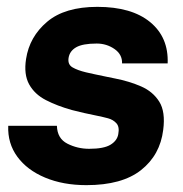

<svg xmlns="http://www.w3.org/2000/svg" viewBox="-20 -528 535 560"><path d="M232 12Q164 12 111.5 -10Q59 -32 30.5 -71Q2 -110 4 -161H146Q147 -124 176.5 -109Q206 -94 240 -94Q283 -94 302.5 -106Q322 -118 325 -137Q329 -158 319.5 -168.5Q310 -179 295 -183Q280 -187 265 -190Q249 -193 225 -198.5Q201 -204 190 -207Q147 -219 114 -236Q81 -253 65 -282Q49 -311 56 -356Q66 -421 117.5 -464.5Q169 -508 264 -508Q364 -508 418 -463.5Q472 -419 469 -343H336Q337 -369 314 -385Q291 -401 262 -401Q221 -401 202 -390Q183 -379 180 -359Q177 -340 191.5 -331.5Q206 -323 231 -317Q241 -315 258 -311Q275 -307 291.5 -304Q308 -301 316 -299Q357 -291 391.5 -276Q426 -261 444.5 -231.5Q463 -202 456 -149Q447 -76 391.5 -32Q336 12 232 12Z"/></svg>

Font: Host Grotesk ExtraBold
Style: Italic
Weight: 800
Italic angle: -8°
Designer: Doğukan Karapınar
Foundry: Element Type
Version: Version 1.003; ttfautohint (v1.8.4.7-5d5b)